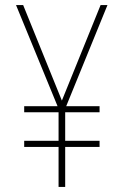

<svg xmlns="http://www.w3.org/2000/svg" viewBox="-20 -827 487 754"><path d="M223 -432 375 -807H402L240 -410H371V-386H236V-274H371V-250H236V-93H210V-250H75V-274H210V-386H75V-410H206L43 -807H71Z"/></svg>

Font: Noto Sans Telugu UI Condensed Thin
Style: Regular
Weight: 100
Width: 3
Designer: Jelle Bosma - Monotype Design Team
Foundry: Monotype Imaging Inc.
Version: Version 2.005; ttfautohint (v1.8.4.7-5d5b)